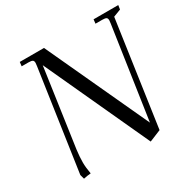

<svg xmlns="http://www.w3.org/2000/svg" viewBox="-160 -855 1015 1023"><g transform="rotate(-30 348.0 -344.0)"><path d="M67.9 -19 158.2 -637.2Q160.2 -650.9 160.2 -655.8Q160.2 -668.5 153.3 -672.6Q146.5 -676.8 127.9 -676.8H86.9L89.8 -702.1H238.8L528.8 -75.2L611.8 -637.2Q613.8 -650.9 613.8 -655.8Q613.8 -668.5 607.2 -672.6Q600.6 -676.8 582 -676.8H541L543.9 -702.1H695.8L691.9 -676.8L646 -659.2L553.2 -15.1L481.9 14.2L187 -626L118.2 -146Q112.8 -103.5 112.8 -68.8Q112.8 -40 120.1 1Q100.1 2.4 75.2 7.8Z"/></g></svg>

Font: Dihjauti
Style: Italic
Weight: 400
Italic angle: -9°
Designer: T. Christopher White
Version: Version 3.0.0